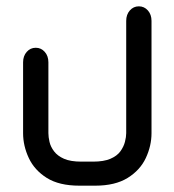

<svg xmlns="http://www.w3.org/2000/svg" viewBox="-20 -412 550 607"><path d="M281 175H231Q167 175 128 150.5Q89 126 71 87.5Q53 49 53 9V-215Q53 -235 64.5 -248Q76 -261 93 -261Q110 -261 121.5 -248Q133 -235 133 -215V9Q133 21 136.5 36.5Q140 52 151 66.5Q162 81 182.5 90Q203 99 237 99H274Q308 99 329 90Q350 81 360.5 66.5Q371 52 375 36.5Q379 21 379 9V-346Q379 -366 390.5 -379Q402 -392 419 -392Q436 -392 447.5 -379Q459 -366 459 -346V9Q459 49 441 87.5Q423 126 383.5 150.5Q344 175 281 175Z"/></svg>

Font: Beiruti Medium
Style: Regular
Weight: 500
Designer: Arlette Boutros
Foundry: Boutros
Version: Version 1.41